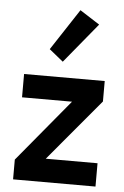

<svg xmlns="http://www.w3.org/2000/svg" viewBox="-55 -822 556 861"><g transform="rotate(5 223.0 -391.0)"><path d="M272 -782 150 -596 213 -545 361 -725ZM45 -475V-370H270L37 -89V0H408V-105H175L408 -383V-475Z"/></g></svg>

Font: Mint Spirit
Style: Bold
Weight: 700
Designer: HARENDAL Hirwen
Foundry: Arkandis Digital Foundry.
Version: Version 1.004;FFEdit